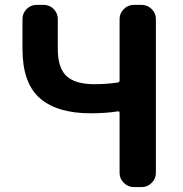

<svg xmlns="http://www.w3.org/2000/svg" viewBox="-20 -760 743 780"><path d="M523.4 0Q500 0 482.9 -17.1Q465.8 -34.2 465.8 -57.6V-301.8Q465.8 -308.6 459 -307.6Q411.1 -299.8 347.7 -299.8Q211.9 -299.8 141.6 -361.3Q71.3 -422.9 71.3 -561.5V-682.6Q71.3 -706.1 87.9 -723.1Q104.5 -740.2 128.9 -740.2H157.2Q181.6 -740.2 198.2 -723.1Q214.8 -706.1 214.8 -682.6V-561.5Q214.8 -483.4 250.5 -450.7Q286.1 -418 363.3 -418Q413.1 -418 459 -424.8Q465.8 -425.8 465.8 -433.6V-682.6Q465.8 -706.1 482.9 -723.1Q500 -740.2 523.4 -740.2H555.7Q579.1 -740.2 596.2 -723.1Q613.3 -706.1 613.3 -682.6V-57.6Q613.3 -34.2 596.2 -17.1Q579.1 0 555.7 0Z"/></svg>

Font: Gen Jyuu Gothic Bold
Style: Bold
Weight: 700
Designer: [Source Han Sans]
Ryoko NISHIZUKA  (kana & ideographs); Paul D. Hunt (Latin, Greek & Cyrillic); Wenlong ZHANG  (bopomofo
Version: Version 1.002.20150607